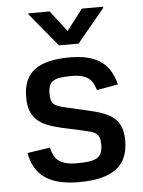

<svg xmlns="http://www.w3.org/2000/svg" viewBox="-55 -811 645 865"><g transform="rotate(-5 268.0 -378.0)"><path d="M149.9 -155.5Q154.8 -135.3 162.3 -120.2Q169.7 -105.1 182.9 -95Q196 -84.9 216.3 -79.7Q236.5 -74.6 267 -74.6Q299.7 -74.6 321.7 -77.9Q343.8 -81.3 357.1 -89.8Q370.4 -98.4 376.1 -112.9Q381.7 -127.5 381.7 -149.9Q381.7 -169.4 377.1 -180.9Q372.5 -192.5 362.9 -199.6Q353.3 -206.7 339 -210.8Q324.6 -214.8 304.7 -219.1L212.4 -239.3Q174 -247.9 146 -259.2Q117.9 -270.6 99.4 -288Q81 -305.4 72.1 -330.4Q63.2 -355.5 63.2 -391Q63.2 -433.9 76.3 -464.5Q89.5 -495 115.8 -514.6Q142 -534.1 181.5 -543.3Q220.9 -552.6 273.8 -552.6Q324.6 -552.6 360.1 -542.6Q395.6 -532.7 419.6 -514.2Q443.5 -495.7 457.7 -470Q471.9 -444.2 480.1 -412.3L383.9 -395.2Q379.3 -409.1 373.4 -422.2Q367.5 -435.4 356.2 -445.7Q344.8 -456 325.6 -462.2Q306.5 -468.4 274.9 -468.4Q245.7 -468.4 225.5 -465.6Q205.3 -462.7 192.6 -454.9Q180 -447.1 174.7 -433.1Q169.4 -419 169.4 -396.7Q169.4 -376.1 174.2 -364.3Q179 -352.6 189.5 -345.7Q199.9 -338.8 216.3 -334.7Q232.6 -330.6 255 -325.3L341.6 -305.4Q379.3 -296.9 407.1 -286Q435 -275.2 453.7 -258.5Q472.3 -241.8 481.5 -217.5Q490.8 -193.2 490.8 -157.7Q490.8 -70.3 435.4 -29.7Q380 11 267.8 11Q215.2 11 176.7 1.1Q138.1 -8.9 111.5 -28.2Q84.9 -47.6 69.4 -75.6Q54 -103.7 47.2 -139.9ZM106.2 -766.7H202.1L275.2 -671.5L348 -766.7H444.2V-761.4L319.2 -610.8H230.8L106.2 -761.4Z"/></g></svg>

Font: Cannonade Med
Style: Regular
Weight: 500
Designer: Rasmus Andersson
Foundry: rsms
Version: Version 3.012;git-f93a4a705